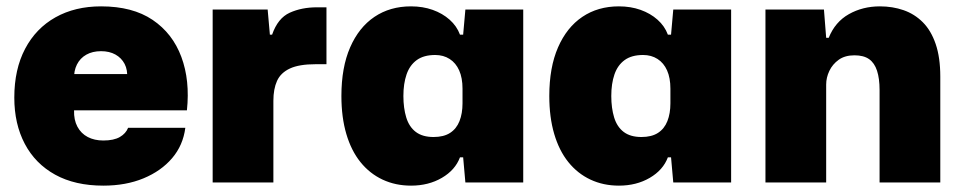

<svg xmlns="http://www.w3.org/2000/svg" viewBox="-20 -574 3023 604"><path d="M305 10Q216 10 153.5 -24.5Q91 -59 58 -121.5Q25 -184 25 -267Q25 -356 59 -420.5Q93 -485 154.5 -519.5Q216 -554 298 -554Q397 -554 460 -511.5Q523 -469 550.5 -395Q578 -321 568 -227H213Q212 -197 223.5 -175.5Q235 -154 256 -143Q277 -132 305 -132Q338 -132 357 -143Q376 -154 383 -172H563Q556 -117 521.5 -76.5Q487 -36 431.5 -13Q376 10 305 10ZM213 -325 197 -341H397L380 -326Q382 -354 372 -373Q362 -392 343 -402.5Q324 -413 298 -413Q271 -413 251.5 -402Q232 -391 222 -371Q212 -351 213 -325Z M649 0V-544H822L829 -465H836Q854 -517 891.5 -534Q929 -551 977 -551Q986 -551 993 -551Q1000 -551 1007 -551V-372Q1002 -372 993 -372Q984 -372 973 -372Q921 -372 892 -358.5Q863 -345 851.5 -319.5Q840 -294 840 -257V0Z M1273 10Q1224 10 1183.5 -9Q1143 -28 1114 -64Q1085 -100 1069.5 -152.5Q1054 -205 1054 -272Q1054 -362 1081.5 -425Q1109 -488 1158 -521Q1207 -554 1273 -554Q1310 -554 1341 -543Q1372 -532 1394.5 -512Q1417 -492 1427 -465H1437L1444 -544H1626V0H1444L1437 -79H1427Q1412 -39 1370 -14.5Q1328 10 1273 10ZM1344 -143Q1376 -143 1396 -156Q1416 -169 1425.5 -193Q1435 -217 1435 -249V-295Q1435 -329 1424.5 -352.5Q1414 -376 1394.5 -388.5Q1375 -401 1349 -401Q1313 -401 1291 -385Q1269 -369 1259 -340Q1249 -311 1249 -272Q1249 -234 1258 -204.5Q1267 -175 1288 -159Q1309 -143 1344 -143Z M1927 10Q1878 10 1837.5 -9Q1797 -28 1768 -64Q1739 -100 1723.5 -152.5Q1708 -205 1708 -272Q1708 -362 1735.5 -425Q1763 -488 1812 -521Q1861 -554 1927 -554Q1964 -554 1995 -543Q2026 -532 2048.5 -512Q2071 -492 2081 -465H2091L2098 -544H2280V0H2098L2091 -79H2081Q2066 -39 2024 -14.5Q1982 10 1927 10ZM1998 -143Q2030 -143 2050 -156Q2070 -169 2079.5 -193Q2089 -217 2089 -249V-295Q2089 -329 2078.5 -352.5Q2068 -376 2048.5 -388.5Q2029 -401 2003 -401Q1967 -401 1945 -385Q1923 -369 1913 -340Q1903 -311 1903 -272Q1903 -234 1912 -204.5Q1921 -175 1942 -159Q1963 -143 1998 -143Z M2388 0V-544H2572L2579 -455H2587Q2607 -505 2650.5 -529.5Q2694 -554 2748 -554Q2788 -554 2822.5 -542Q2857 -530 2883 -504Q2909 -478 2923.5 -435.5Q2938 -393 2938 -333V0H2747V-291Q2747 -327 2739 -351.5Q2731 -376 2714 -388Q2697 -400 2668 -400Q2638 -400 2618.5 -386Q2599 -372 2589 -351Q2579 -330 2579 -308V0Z"/></svg>

Font: Mona Sans ExtraLight Black
Style: Regular
Weight: 900
Version: Version 2.000